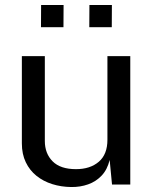

<svg xmlns="http://www.w3.org/2000/svg" viewBox="-20 -743 620 773"><path d="M266.5 10Q226 9.5 190.2 -1.8Q154.5 -13 127 -35Q99.5 -57 83.8 -89.8Q68 -122.5 68 -166V-517H160.5V-175.5Q160.5 -125 191.8 -93.5Q223 -62 286 -62Q343 -62 377.8 -91.8Q412.5 -121.5 412.5 -180.5V-517H504.5V0H431L421.5 -99Q412 -60 389.2 -36Q366.5 -12 334.8 -0.8Q303 10.5 266.5 10ZM339.5 -633.5 340 -723H430.5L430 -633.5ZM145 -633.5 145.5 -723H236L235.5 -633.5Z"/></svg>

Font: Public Sans Thin
Style: Regular
Weight: 400
Version: Version 2.001